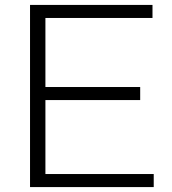

<svg xmlns="http://www.w3.org/2000/svg" viewBox="-20 -760 697 780"><path d="M102 0V-740H599.5V-687H164.5V-406.5H549.5V-353.5H164.5V-53H604.5V0Z"/></svg>

Font: Encode Sans Exp Lt
Style: Regular
Weight: 300
Width: 7
Designer: Multiple Designers
Foundry: Impallari Type
Version: Version 3.002; ttfautohint (v1.8.3) -l 8 -r 50 -G 200 -x 14 